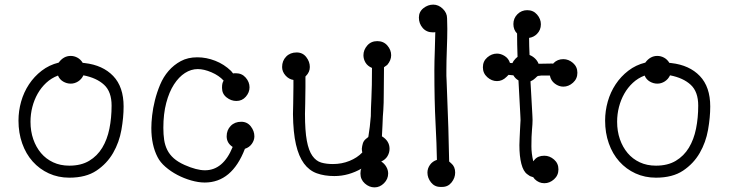

<svg xmlns="http://www.w3.org/2000/svg" viewBox="-20 -773 3154 831"><path d="M338 -501 347 -500Q425 -491 470 -444Q515 -397 515 -312Q515 -265 505.5 -211Q496 -157 469.5 -111Q443 -65 397.5 -34.5Q352 -4 280 -4Q232 -4 191.5 -22.5Q151 -41 121.5 -74Q92 -107 76 -152.5Q60 -198 60 -251Q60 -293 71.5 -333.5Q83 -374 105.5 -408Q128 -442 160.5 -467Q193 -492 234 -502Q255 -531 286 -531Q301 -531 315 -523.5Q329 -516 338 -501ZM231 -446Q202 -435 180 -414.5Q158 -394 143 -367.5Q128 -341 120 -310Q112 -279 112 -246Q112 -205 124 -170.5Q136 -136 157.5 -110.5Q179 -85 210 -70.5Q241 -56 280 -56Q331 -56 366 -77Q401 -98 422.5 -133.5Q444 -169 453.5 -216Q463 -263 463 -316Q463 -376 430.5 -406Q398 -436 341 -447Q333 -430 318 -420.5Q303 -411 286 -411Q269 -411 253.5 -420Q238 -429 231 -446Z M941 -392V-396Q941 -414 948 -424Q928 -446 895.5 -460Q863 -474 836 -474Q807 -474 780.5 -457Q754 -440 733 -407.5Q712 -375 699.5 -327.5Q687 -280 687 -220Q687 -191 690.5 -167.5Q694 -144 704 -124Q714 -104 732 -88Q750 -72 779 -59Q831 -36 867 -36Q946 -36 987 -137Q961 -154 961 -183Q961 -210 978.5 -228Q996 -246 1024 -246Q1050 -246 1065.5 -226Q1081 -206 1081 -183Q1081 -166 1070 -150.5Q1059 -135 1040 -129Q984 17 866 17Q839 17 807.5 8Q776 -1 747.5 -16Q719 -31 696 -51Q673 -71 662 -93Q635 -145 635 -219Q635 -242 638.5 -273.5Q642 -305 650.5 -339Q659 -373 673 -406.5Q687 -440 709.5 -466Q732 -492 762.5 -508.5Q793 -525 834 -525Q873 -525 911.5 -510Q950 -495 980 -466L989 -455Q990 -456 1001 -456Q1027 -456 1043.5 -437Q1060 -418 1060 -395Q1060 -373 1044 -354.5Q1028 -336 1003 -336Q980 -336 960.5 -351.5Q941 -367 941 -392Z M1304 -444 1302 -442V-396Q1302 -353 1301 -324Q1300 -295 1300 -280Q1300 -207 1308 -164Q1316 -121 1332 -98.5Q1348 -76 1370 -69.5Q1392 -63 1421 -63Q1459 -63 1492.5 -76.5Q1526 -90 1548 -113Q1547 -118 1546.5 -122Q1546 -126 1546 -129Q1547 -141 1550.5 -152.5Q1554 -164 1564 -172L1574 -180L1575 -186Q1578 -203 1580.5 -224.5Q1583 -246 1585 -271V-275Q1585 -299 1587.5 -348.5Q1590 -398 1590 -479Q1571 -487 1562 -502Q1553 -517 1553 -534Q1553 -557 1569.5 -576Q1586 -595 1613 -595Q1640 -595 1656.5 -576Q1673 -557 1673 -534Q1673 -512 1656 -492L1642 -482Q1641 -416 1641 -370Q1641 -324 1639 -296L1637 -269Q1636 -254 1635.5 -232.5Q1635 -211 1633 -183Q1666 -163 1666 -129Q1666 -112 1657 -97Q1648 -82 1630 -74Q1644 -65 1652 -51Q1660 -37 1660 -22Q1660 2 1642 20Q1624 38 1601 38Q1578 38 1559 21Q1540 4 1540 -22Q1540 -36 1544 -43Q1518 -28 1488.5 -19.5Q1459 -11 1427 -11Q1384 -11 1351 -23Q1318 -35 1295.5 -65.5Q1273 -96 1261 -147.5Q1249 -199 1248 -279Q1248 -295 1249 -324Q1250 -353 1250 -398V-427Q1230 -430 1215.5 -446.5Q1201 -463 1201 -483Q1201 -510 1218.5 -528Q1236 -546 1264 -546Q1290 -546 1305.5 -526Q1321 -506 1321 -483Q1321 -461 1304 -444Z M1915 -694Q1915 -684 1915.5 -673Q1916 -662 1916 -648Q1916 -631 1915.5 -607.5Q1915 -584 1914 -559.5Q1913 -535 1912.5 -511Q1912 -487 1912 -469Q1912 -456 1912 -444.5Q1912 -433 1913 -423Q1918 -305 1920.5 -219.5Q1923 -134 1924 -74L1933 -66Q1950 -52 1950 -26Q1950 -3 1934.5 16.5Q1919 36 1894 36H1886Q1861 36 1845.5 16.5Q1830 -3 1830 -26Q1830 -44 1841 -59.5Q1852 -75 1871 -81Q1870 -147 1865 -241.5Q1860 -336 1860 -469Q1860 -488 1860.5 -510Q1861 -532 1862 -558L1864 -634Q1863 -633 1853 -633Q1826 -633 1809.5 -652Q1793 -671 1793 -697Q1793 -722 1812.5 -737.5Q1832 -753 1855 -753Q1878 -753 1896.5 -735Q1915 -717 1915 -694Z M2304 -626Q2290 -612 2270 -609Q2270 -592 2270.5 -573.5Q2271 -555 2272 -535Q2285 -530 2295.5 -520Q2306 -510 2311 -497L2368 -498Q2373 -498 2374 -497L2376 -500Q2393 -517 2418 -517Q2441 -517 2460 -500.5Q2479 -484 2479 -458Q2479 -432 2460 -415Q2441 -398 2418 -398Q2399 -398 2381.5 -411Q2364 -424 2360 -446H2322Q2317 -445 2314.5 -445Q2312 -445 2309.5 -444.5Q2307 -444 2304.5 -442Q2302 -440 2296 -434Q2288 -426 2276 -421L2284 -278Q2284 -273 2284.5 -267Q2285 -261 2285 -254Q2285 -237 2282.5 -211Q2280 -185 2280 -140Q2280 -109 2288 -75L2294 -82Q2308 -99 2336 -99Q2359 -99 2378 -82.5Q2397 -66 2397 -40Q2397 -14 2378 3Q2359 20 2336 20Q2312 20 2294 2L2288 -6L2282 -8Q2278 -9 2276 -10Q2274 -11 2272 -12L2262 -19Q2245 -31 2236.5 -64Q2228 -97 2228 -145Q2228 -158 2229 -174.5Q2230 -191 2230.5 -207Q2231 -223 2232 -235.5Q2233 -248 2233 -253Q2233 -260 2232.5 -265.5Q2232 -271 2232 -276L2224 -425Q2210 -433 2202 -447L2181 -449L2172 -440Q2154 -422 2131 -422Q2108 -422 2089 -439Q2070 -456 2070 -482Q2070 -508 2089 -524.5Q2108 -541 2131 -541Q2148 -541 2164.5 -530.5Q2181 -520 2187 -501Q2188 -500 2198 -500Q2202 -510 2212 -520L2220 -527Q2219 -554 2218.5 -579.5Q2218 -605 2218 -628Q2202 -644 2202 -669Q2202 -694 2219.5 -711.5Q2237 -729 2262 -729Q2288 -729 2304.5 -710Q2321 -691 2321 -668Q2321 -643 2304 -626Z M2877 -501 2886 -500Q2964 -491 3009 -444Q3054 -397 3054 -312Q3054 -265 3044.5 -211Q3035 -157 3008.5 -111Q2982 -65 2936.5 -34.5Q2891 -4 2819 -4Q2771 -4 2730.5 -22.5Q2690 -41 2660.5 -74Q2631 -107 2615 -152.5Q2599 -198 2599 -251Q2599 -293 2610.5 -333.5Q2622 -374 2644.5 -408Q2667 -442 2699.5 -467Q2732 -492 2773 -502Q2794 -531 2825 -531Q2840 -531 2854 -523.5Q2868 -516 2877 -501ZM2770 -446Q2741 -435 2719 -414.5Q2697 -394 2682 -367.5Q2667 -341 2659 -310Q2651 -279 2651 -246Q2651 -205 2663 -170.5Q2675 -136 2696.5 -110.5Q2718 -85 2749 -70.5Q2780 -56 2819 -56Q2870 -56 2905 -77Q2940 -98 2961.5 -133.5Q2983 -169 2992.5 -216Q3002 -263 3002 -316Q3002 -376 2969.5 -406Q2937 -436 2880 -447Q2872 -430 2857 -420.5Q2842 -411 2825 -411Q2808 -411 2792.5 -420Q2777 -429 2770 -446Z"/></svg>

Font: Nelagoney
Style: Regular
Weight: 400
Designer: Kanati
Foundry: Kanati and Michael Everson
Version: Version 2.000